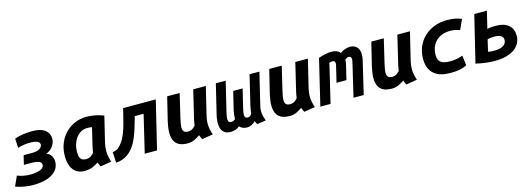

<svg xmlns="http://www.w3.org/2000/svg" viewBox="-4 -1280 5605 2035"><g transform="rotate(-15 2798.5 -262.5)"><path d="M192 15Q140 15 87.5 5.5Q35 -4 -3 -19L46 -127Q74 -115 111.5 -107.5Q149 -100 192 -100Q226 -100 259.5 -106Q293 -112 316 -127Q339 -142 339 -167Q339 -197 308 -207Q277 -217 239 -217H147L171 -317H267Q321 -317 348.5 -336Q376 -355 376 -380Q376 -406 346 -417Q316 -428 279 -428Q242 -428 214 -424.5Q186 -421 167 -416.5Q148 -412 135 -407L130 -510Q171 -525 222.5 -532.5Q274 -540 320 -540Q390 -540 431.5 -522Q473 -504 491.5 -473.5Q510 -443 510 -407Q510 -386 500.5 -360Q491 -334 469 -310Q447 -286 407 -270Q444 -257 460.5 -227.5Q477 -198 477 -168Q477 -119 453.5 -84Q430 -49 389.5 -27Q349 -5 298 5Q247 15 192 15Z M749 12Q700 11 664.5 -12.5Q629 -36 609.5 -81Q590 -126 590 -193Q590 -269 615.5 -332.5Q641 -396 686.5 -442Q732 -488 791.5 -513Q851 -538 918 -538Q948 -538 979 -534Q1010 -530 1042 -522Q1074 -514 1106 -501L1037 -215Q1033 -195 1030.5 -175.5Q1028 -156 1028 -136Q1028 -103 1034 -72.5Q1040 -42 1050 -11L929 9Q925 1 917.5 -16.5Q910 -34 908 -40Q886 -24 847.5 -6Q809 12 749 12ZM799 -105Q831 -105 852 -119Q873 -133 889 -152Q891 -169 893.5 -183Q896 -197 900 -216L948 -416Q935 -419 922 -420Q909 -421 897 -421Q858 -421 826 -403Q794 -385 772 -354.5Q750 -324 738 -285Q726 -246 726 -204Q726 -165 735 -143.5Q744 -122 760.5 -113.5Q777 -105 799 -105Z M1098 13 1091 -104Q1139 -112 1160 -132Q1181 -152 1199 -176Q1225 -211 1244.5 -261Q1264 -311 1278.5 -365.5Q1293 -420 1304 -466L1319 -526H1677L1550 0H1415L1513 -412H1415L1411 -394Q1395 -336 1376.5 -277Q1358 -218 1333.5 -165.5Q1309 -113 1274 -73Q1253 -49 1226.5 -30Q1200 -11 1168.5 0Q1137 11 1098 13Z M1886 12Q1826 12 1790 -7.5Q1754 -27 1738.5 -62.5Q1723 -98 1723 -147Q1723 -174 1727.5 -204Q1732 -234 1739 -267L1802 -526H1939L1880 -276Q1872 -242 1867 -214.5Q1862 -187 1862 -166Q1862 -147 1868 -134Q1874 -121 1886.5 -114.5Q1899 -108 1918 -108Q1949 -108 1968 -120.5Q1987 -133 2003 -152Q2005 -169 2007.5 -183Q2010 -197 2014 -216L2088 -526H2226L2151 -215Q2147 -195 2144 -175.5Q2141 -156 2141 -136Q2141 -103 2147.5 -72.5Q2154 -42 2164 -11L2043 9Q2039 1 2031.5 -16.5Q2024 -34 2022 -40Q2000 -24 1964.5 -6Q1929 12 1886 12Z M2357 13Q2312 13 2287 -7Q2262 -27 2253 -59.5Q2244 -92 2246.5 -129.5Q2249 -167 2258 -202L2336 -526H2444L2365 -197Q2360 -177 2356 -151Q2352 -125 2358 -106.5Q2364 -88 2387 -88Q2404 -88 2414.5 -93.5Q2425 -99 2434 -106Q2434 -127 2436.5 -150Q2439 -173 2444 -198L2493 -400H2596L2547 -195Q2542 -176 2538 -151Q2534 -126 2539.5 -107Q2545 -88 2569 -88Q2586 -88 2596.5 -96.5Q2607 -105 2614 -114Q2618 -148 2621.5 -166.5Q2625 -185 2628 -200L2706 -526H2814L2734 -192Q2719 -139 2722.5 -99.5Q2726 -60 2745 -9L2649 6Q2644 -2 2638.5 -12Q2633 -22 2630 -32Q2617 -16 2590 -2Q2563 12 2536 12Q2485 12 2454 -22Q2435 -4 2408.5 4.5Q2382 13 2357 13Z M3006 12Q2946 12 2910 -7.5Q2874 -27 2858.5 -62.5Q2843 -98 2843 -147Q2843 -174 2847.5 -204Q2852 -234 2859 -267L2922 -526H3059L3000 -276Q2992 -242 2987 -214.5Q2982 -187 2982 -166Q2982 -147 2988 -134Q2994 -121 3006.5 -114.5Q3019 -108 3038 -108Q3069 -108 3088 -120.5Q3107 -133 3123 -152Q3125 -169 3127.5 -183Q3130 -197 3134 -216L3208 -526H3346L3271 -215Q3267 -195 3264 -175.5Q3261 -156 3261 -136Q3261 -103 3267.5 -72.5Q3274 -42 3284 -11L3163 9Q3159 1 3151.5 -16.5Q3144 -34 3142 -40Q3120 -24 3084.5 -6Q3049 12 3006 12Z M3342 0 3462 -503Q3503 -517 3538 -524.5Q3573 -532 3605 -532Q3634 -532 3659 -523Q3684 -514 3700 -493Q3726 -513 3755.5 -522.5Q3785 -532 3809 -532Q3853 -532 3881.5 -504.5Q3910 -477 3910 -419Q3910 -406 3908.5 -390.5Q3907 -375 3903 -360L3818 0H3706L3793 -370Q3795 -378 3796 -386.5Q3797 -395 3797 -399Q3797 -416 3789.5 -424Q3782 -432 3767 -432Q3757 -432 3746.5 -426.5Q3736 -421 3727 -413Q3727 -387 3720 -360L3682 -200H3573L3613 -367Q3615 -374 3617 -383Q3619 -392 3619 -401Q3619 -412 3613.5 -421.5Q3608 -431 3591 -431Q3581 -431 3572 -429.5Q3563 -428 3555 -426L3454 0Z M4126 12Q4066 12 4030 -7.5Q3994 -27 3978.5 -62.5Q3963 -98 3963 -147Q3963 -174 3967.5 -204Q3972 -234 3979 -267L4042 -526H4179L4120 -276Q4112 -242 4107 -214.5Q4102 -187 4102 -166Q4102 -147 4108 -134Q4114 -121 4126.5 -114.5Q4139 -108 4158 -108Q4189 -108 4208 -120.5Q4227 -133 4243 -152Q4245 -169 4247.5 -183Q4250 -197 4254 -216L4328 -526H4466L4391 -215Q4387 -195 4384 -175.5Q4381 -156 4381 -136Q4381 -103 4387.5 -72.5Q4394 -42 4404 -11L4283 9Q4279 1 4271.5 -16.5Q4264 -34 4262 -40Q4240 -24 4204.5 -6Q4169 12 4126 12Z M4765 12Q4675 12 4622 -17.5Q4569 -47 4546.5 -96Q4524 -145 4524 -204Q4524 -277 4549.5 -338Q4575 -399 4622 -444Q4669 -489 4733 -514Q4797 -539 4874 -539Q4933 -539 4969 -530.5Q5005 -522 5033 -510L4983 -400Q4966 -408 4938 -414Q4910 -420 4874 -420Q4829 -420 4790.5 -406Q4752 -392 4723.5 -365Q4695 -338 4679 -299Q4663 -260 4663 -209Q4663 -180 4674 -157Q4685 -134 4714.5 -121Q4744 -108 4798 -108Q4842 -108 4879 -116.5Q4916 -125 4935 -133L4949 -24Q4931 -14 4908.5 -6Q4886 2 4852 7Q4818 12 4765 12Z M5256 11Q5207 11 5155.5 4.5Q5104 -2 5048 -15L5172 -526H5310L5265 -337Q5282 -343 5312 -345Q5342 -347 5359 -347Q5450 -347 5498.5 -305Q5547 -263 5547 -189Q5547 -147 5529 -110.5Q5511 -74 5474.5 -47Q5438 -20 5383.5 -4.5Q5329 11 5256 11ZM5279 -96Q5342 -96 5376.5 -118Q5411 -140 5411 -178Q5411 -210 5386 -225Q5361 -240 5312 -240Q5293 -240 5273 -237.5Q5253 -235 5239 -230L5209 -101Q5226 -98 5244.5 -97Q5263 -96 5279 -96Z"/></g></svg>

Font: Ubuntu Sans Mono
Style: Bold Italic
Weight: 700
Italic angle: -13.5°
Monospace: yes
Designer: Dalton Maag Ltd
Foundry: Dalton Maag Ltd
Version: Version 1.006